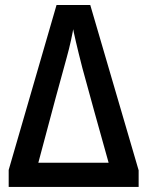

<svg xmlns="http://www.w3.org/2000/svg" viewBox="-20 -736 580 756"><path d="M14.2 0V-66.9L202.6 -716.3H335.4L525.9 -65.4V0ZM130.9 -95.2H407.7Q377.4 -203.1 351.6 -296.1Q325.7 -389.2 304.2 -468.8Q288.1 -531.7 278.6 -572.8Q269 -613.8 265.1 -637.2L271.5 -639.2Q266.6 -609.9 259.5 -577.1Q252.4 -544.4 242.2 -507.8Q227.1 -453.6 199 -350.1Q170.9 -246.6 130.9 -95.2Z"/></svg>

Font: Open Sans
Style: Regular
Weight: 600
Width: 3
Foundry: Ascender Corporation
Version: Version 1.000